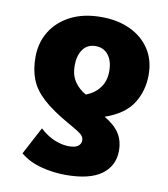

<svg xmlns="http://www.w3.org/2000/svg" viewBox="-86 -636 807 920"><g transform="rotate(10 318.0 -175.5)"><path d="M334 -563Q413 -563 474 -534.5Q535 -506 569.5 -453.5Q604 -401 604 -329Q604 -251 565 -189.5Q526 -128 431 -95Q480 -67 503.5 -31.5Q527 4 527 54Q527 127 469.5 169.5Q412 212 295 212Q234 212 175 196.5Q116 181 74 146L145 12Q180 44 216.5 59Q253 74 286 74Q318 74 331.5 63Q345 52 345 36Q345 24 338.5 15Q332 6 314 -5.5Q296 -17 262 -36Q183 -81 137.5 -122.5Q92 -164 73.5 -211Q55 -258 55 -319Q55 -389 88.5 -444Q122 -499 184.5 -531Q247 -563 334 -563ZM331 -421Q290 -421 268.5 -390.5Q247 -360 247 -312Q247 -266 268 -234.5Q289 -203 324 -184Q367 -201 391 -233.5Q415 -266 415 -314Q415 -364 392 -392.5Q369 -421 331 -421Z"/></g></svg>

Font: Noto Sans Black
Style: Regular
Weight: 900
Designer: Monotype Design Team
Foundry: Monotype Imaging Inc.
Version: Version 2.007